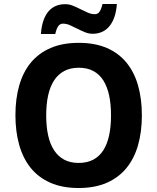

<svg xmlns="http://www.w3.org/2000/svg" viewBox="-20 -942 796 972"><path d="M698.2 -357.9Q698.2 -275.4 679 -207.5Q659.7 -139.6 620.1 -91.3Q580.6 -43 520.3 -16.6Q460 9.8 377.9 9.8Q295.9 9.8 235.6 -16.6Q175.3 -43 136 -91.3Q96.7 -139.6 77.4 -207.8Q58.1 -275.9 58.1 -358.9Q58.1 -441.9 77.4 -509.5Q96.7 -577.1 136.2 -625Q175.8 -672.9 236.1 -699Q296.4 -725.1 378.9 -725.1Q460.9 -725.1 521 -699Q581.1 -672.9 620.4 -624.8Q659.7 -576.7 679 -509Q698.2 -441.4 698.2 -357.9ZM213.9 -357.9Q213.9 -301.8 223.6 -257.1Q233.4 -212.4 253.7 -181.4Q273.9 -150.4 304.7 -133.8Q335.4 -117.2 377.9 -117.2Q421.4 -117.2 452.4 -133.8Q483.4 -150.4 503.2 -181.4Q522.9 -212.4 532.5 -257.1Q542 -301.8 542 -357.9Q542 -414.1 532.5 -458.7Q522.9 -503.4 503.2 -534.7Q483.4 -565.9 452.6 -582.5Q421.9 -599.1 378.9 -599.1Q336.4 -599.1 305.2 -582.5Q273.9 -565.9 253.7 -534.7Q233.4 -503.4 223.6 -458.7Q213.9 -414.1 213.9 -357.9ZM298.8 -822.3Q283.7 -822.3 274.7 -809.3Q265.6 -796.4 259.8 -770H187Q189.9 -809.1 199.7 -837.4Q209.5 -865.7 225.3 -884.3Q241.2 -902.8 262.7 -911.9Q284.2 -920.9 310.1 -920.9Q330.1 -920.9 349.1 -913.1Q368.2 -905.3 387 -895.8Q405.8 -886.2 424.1 -878.2Q442.4 -870.1 460 -870.1Q475.1 -870.1 483.9 -882.8Q492.7 -895.5 499 -921.9H571.8Q568.8 -883.3 558.8 -855Q548.8 -826.7 532.7 -807.9Q516.6 -789.1 495.4 -780Q474.1 -771 448.7 -771Q429.2 -771 409.7 -779.1Q390.1 -787.1 371.6 -796.6Q353 -806.2 334.7 -814.2Q316.4 -822.3 298.8 -822.3Z"/></svg>

Font: Droid Sans
Style: Bold
Weight: 700
Foundry: Ascender Corporation
Version: Version 1.00 build 112